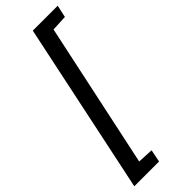

<svg xmlns="http://www.w3.org/2000/svg" viewBox="-318 -768 943 943"><g transform="rotate(-45 153.5 -296.5)"><path d="M-27 150 161 -743H334L320 -679L237 -675L76 81L158 85L145 150Z"/></g></svg>

Font: Saira Condensed Medium
Style: Italic
Weight: 500
Width: 3
Italic angle: -12°
Designer: Hector Gatti with collaboration of the Omnibus-Type team
Foundry: Omnibus-Type
Version: Version 1.101